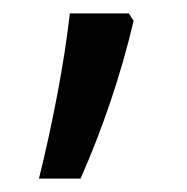

<svg xmlns="http://www.w3.org/2000/svg" viewBox="-20 -135 279 286"><path d="M179 -104Q165 -44 144.5 16.5Q124 77 100 131H38Q53 71 65.5 5Q78 -61 84 -115H172Z"/></svg>

Font: Noto Sans Lao Looped UI Condensed
Style: Regular
Weight: 400
Width: 3
Designer: Mark Frömberg, Ben Mitchell
Foundry: The Fontpad Ltd
Version: Version 1.001; ttfautohint (v1.8.4.7-5d5b)